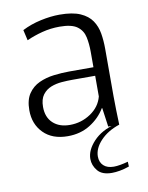

<svg xmlns="http://www.w3.org/2000/svg" viewBox="-83 -591 661 859"><g transform="rotate(-10 247.0 -162.0)"><path d="M190 11Q120 11 80 -29.5Q40 -70 40 -133Q40 -180 59 -208Q78 -236 108.5 -250Q139 -264 175.5 -268.5Q212 -273 246 -273H356V-343Q356 -379 349.5 -410Q343 -441 318 -459.5Q293 -478 238 -478Q197 -478 158.5 -468Q120 -458 87 -443L76 -491Q115 -511 161 -521Q207 -531 247 -531Q306 -531 341 -515.5Q376 -500 393.5 -474Q411 -448 416.5 -415Q422 -382 422 -345V-130Q422 -101 423 -65Q424 -29 425 0H375L363 -86H361Q336 -44 292 -16.5Q248 11 190 11ZM208 -37Q260 -37 302.5 -65.5Q345 -94 357 -140V-234H253Q231 -234 205 -232Q179 -230 156 -221Q133 -212 118 -192Q103 -172 103 -137Q103 -90 131.5 -63.5Q160 -37 208 -37ZM356 207Q311 207 291 182.5Q271 158 271 129Q271 89 307.5 50Q344 11 407 -5L425 0Q371 18 338.5 52.5Q306 87 306 124Q306 150 322.5 165.5Q339 181 369 181Q382 181 399 178Q416 175 434 170L435 192Q412 200 392 203.5Q372 207 356 207Z"/></g></svg>

Font: Murecho Light
Style: Regular
Weight: 300
Designer: Neil Summerour
Foundry: Positype
Version: Version 1.010; ttfautohint (v1.8.3)